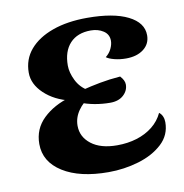

<svg xmlns="http://www.w3.org/2000/svg" viewBox="-67 -595 650 677"><g transform="rotate(-10 258.0 -256.5)"><path d="M269 18Q166 18 105.5 -20Q45 -58 45 -122Q45 -176 83 -212.5Q121 -249 181 -266L180 -254Q124 -267 88 -301Q52 -335 52 -376Q52 -424 81.5 -458.5Q111 -493 164 -512Q217 -531 288 -531Q382 -531 434 -505Q486 -479 486 -434Q486 -403 462 -384.5Q438 -366 399 -366Q377 -366 357.5 -371Q338 -376 329 -383Q343 -394 350 -409Q357 -424 357 -437Q357 -460 338 -472.5Q319 -485 293 -485Q245 -485 218.5 -456.5Q192 -428 192 -377Q192 -352 206 -323.5Q220 -295 248 -279L246 -251Q224 -241 206.5 -216Q189 -191 189 -162Q189 -122 222.5 -96Q256 -70 315 -70Q353 -70 385.5 -80Q418 -90 442.5 -109.5Q467 -129 480 -157Q488 -151 492 -141.5Q496 -132 496 -121Q496 -75 462.5 -44Q429 -13 377 2.5Q325 18 269 18ZM317 -222Q289 -222 261.5 -227Q234 -232 209 -242L228 -283Q259 -291 293.5 -297.5Q328 -304 367 -307Q382 -291 382 -276Q382 -254 364.5 -238Q347 -222 317 -222Z"/></g></svg>

Font: Arima Thin
Style: Bold
Weight: 700
Version: Version 1.100